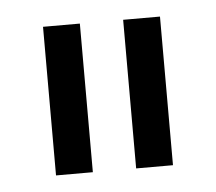

<svg xmlns="http://www.w3.org/2000/svg" viewBox="-31 -714 333 296"><g transform="rotate(-5 135.5 -566.0)"><path d="M102 -451H45V-681H102ZM226 -451H169V-681H226Z"/></g></svg>

Font: Hind Kochi Light
Style: Regular
Weight: 300
Designer: Dhruvi Tolia
Foundry: Indian Type Foundry
Version: Version 0.702;PS 1.0;hotconv 1.0.81;makeotf.lib2.5.63406